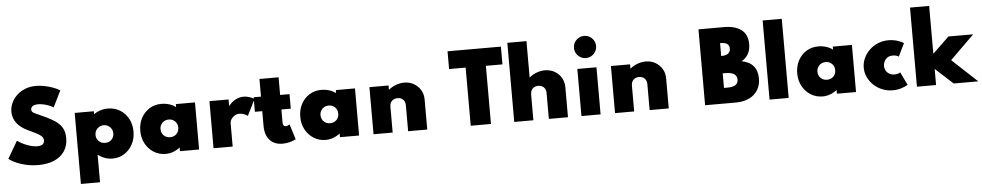

<svg xmlns="http://www.w3.org/2000/svg" viewBox="-51 -1341 10637 2079"><g transform="rotate(-5 5268.0 -301.0)"><path d="M318.5 16Q265.5 16 217 7.8Q168.5 -0.5 127.2 -14.5Q86 -28.5 53.5 -45.2Q21 -62 0 -79L109 -266Q131 -251 157.2 -237Q183.5 -223 212 -212Q240.5 -201 269.2 -194.5Q298 -188 325 -188Q350 -188 367 -194Q384 -200 393 -212.8Q402 -225.5 402 -244.5Q402 -263.5 392.8 -277.8Q383.5 -292 363.5 -305.5Q343.5 -319 311 -335Q278.5 -351 232 -373Q196.5 -390 167.8 -411.8Q139 -433.5 118.8 -460Q98.5 -486.5 87.8 -517.5Q77 -548.5 77 -583.5Q77 -632.5 97.5 -678.2Q118 -724 156 -760.5Q194 -797 247.2 -818.5Q300.5 -840 366 -840Q408 -840 455.2 -831Q502.5 -822 547 -806Q591.5 -790 625 -769L538 -592Q512 -607 483 -617.8Q454 -628.5 425.5 -634.2Q397 -640 371.5 -640Q347 -640 329.5 -634.2Q312 -628.5 302.5 -617.2Q293 -606 293 -589Q293 -578 297.8 -569.8Q302.5 -561.5 313.2 -554.5Q324 -547.5 342 -539.5Q360 -531.5 386 -520Q450.5 -491.5 499 -465Q547.5 -438.5 579.8 -408.2Q612 -378 628 -339.5Q644 -301 644 -249Q644 -166 604.2 -106.5Q564.5 -47 491.5 -15.5Q418.5 16 318.5 16Z M759 260V-512H967V-479Q998 -502.5 1037.5 -515.2Q1077 -528 1120.5 -528Q1194 -528 1251.8 -492.5Q1309.5 -457 1342.8 -395.5Q1376 -334 1376 -256Q1376 -179 1343 -117.5Q1310 -56 1253.2 -20Q1196.5 16 1125.5 16Q1083 16 1042.8 1.8Q1002.5 -12.5 967 -40V260ZM1060.5 -160Q1088.5 -160 1110 -172.2Q1131.5 -184.5 1143.8 -206Q1156 -227.5 1156 -255Q1156 -283 1143.2 -304.8Q1130.5 -326.5 1109 -339.2Q1087.5 -352 1060 -352Q1032.5 -352 1010.5 -339.2Q988.5 -326.5 975.8 -304.8Q963 -283 963 -255.5Q963 -228 975.5 -206.2Q988 -184.5 1010.2 -172.2Q1032.5 -160 1060.5 -160Z M1702.5 16Q1632.5 16 1575 -19.2Q1517.5 -54.5 1483.5 -116.2Q1449.5 -178 1449.5 -257Q1449.5 -333.5 1481.8 -394.8Q1514 -456 1571 -492Q1628 -528 1702.5 -528Q1746.5 -528 1787.2 -515.2Q1828 -502.5 1858.5 -479V-512H2066.5V0H1858.5V-40Q1822 -12 1783.2 2Q1744.5 16 1702.5 16ZM1766.5 -160Q1794.5 -160 1816.2 -172.5Q1838 -185 1850.2 -206.8Q1862.5 -228.5 1862.5 -256Q1862.5 -284 1850 -305.5Q1837.5 -327 1816 -339.5Q1794.5 -352 1766.5 -352Q1739 -352 1717 -339.5Q1695 -327 1682.2 -305.2Q1669.5 -283.5 1669.5 -256Q1669.5 -228.5 1682 -206.8Q1694.5 -185 1716.5 -172.5Q1738.5 -160 1766.5 -160Z M2223.5 0V-512H2431.5V-440Q2463.5 -481.5 2506.2 -504.8Q2549 -528 2594.5 -528Q2624 -528 2657 -518Q2690 -508 2711.5 -492L2624.5 -317Q2606 -331 2580.8 -339.5Q2555.5 -348 2534.5 -348Q2508 -348 2484.2 -334.2Q2460.5 -320.5 2446 -298.5Q2431.5 -276.5 2431.5 -251V0Z M2972.5 16Q2883.5 16 2833.8 -39.5Q2784 -95 2784 -194V-354H2704V-512H2784V-704H2992V-512H3094V-354H2992V-210Q2992 -190 3000.2 -180Q3008.5 -170 3024.5 -170Q3044.5 -170 3066 -186L3118 -19Q3086 -2.5 3047.5 6.8Q3009 16 2972.5 16Z M3441.5 16Q3371.5 16 3314 -19.2Q3256.5 -54.5 3222.5 -116.2Q3188.5 -178 3188.5 -257Q3188.5 -333.5 3220.8 -394.8Q3253 -456 3310 -492Q3367 -528 3441.5 -528Q3485.5 -528 3526.2 -515.2Q3567 -502.5 3597.5 -479V-512H3805.5V0H3597.5V-40Q3561 -12 3522.2 2Q3483.5 16 3441.5 16ZM3505.5 -160Q3533.5 -160 3555.2 -172.5Q3577 -185 3589.2 -206.8Q3601.5 -228.5 3601.5 -256Q3601.5 -284 3589 -305.5Q3576.5 -327 3555 -339.5Q3533.5 -352 3505.5 -352Q3478 -352 3456 -339.5Q3434 -327 3421.2 -305.2Q3408.5 -283.5 3408.5 -256Q3408.5 -228.5 3421 -206.8Q3433.5 -185 3455.5 -172.5Q3477.5 -160 3505.5 -160Z M3962.5 0V-512H4170.5V-464Q4206 -494.5 4250.8 -511.2Q4295.5 -528 4341.5 -528Q4400 -528 4446.2 -501.5Q4492.5 -475 4519.5 -429.8Q4546.5 -384.5 4546.5 -327V0H4338.5V-282Q4338.5 -320.5 4315.5 -343.8Q4292.5 -367 4254.5 -367Q4229.5 -367 4210.5 -356.5Q4191.5 -346 4181 -327Q4170.5 -308 4170.5 -282V0Z M5019 0V-632H4839V-825H5419V-632H5239V0Z M5492 0V-860H5700V-464Q5735.5 -494.5 5780.2 -511.2Q5825 -528 5871 -528Q5929.5 -528 5975.8 -501.5Q6022 -475 6049 -429.8Q6076 -384.5 6076 -327V0H5868V-282Q5868 -320.5 5845 -343.8Q5822 -367 5784 -367Q5759 -367 5740 -356.5Q5721 -346 5710.5 -327Q5700 -308 5700 -282V0Z M6222.5 0V-512H6430.5V0ZM6326.5 -621.5Q6293.5 -621.5 6266 -637.8Q6238.5 -654 6222.2 -681.5Q6206 -709 6206 -742Q6206 -775 6222.2 -802.2Q6238.5 -829.5 6266 -845.8Q6293.5 -862 6326.5 -862Q6359.5 -862 6386.8 -845.8Q6414 -829.5 6430.2 -802.2Q6446.5 -775 6446.5 -742Q6446.5 -709 6430.2 -681.5Q6414 -654 6386.8 -637.8Q6359.5 -621.5 6326.5 -621.5Z M6587.5 0V-512H6795.5V-464Q6831 -494.5 6875.8 -511.2Q6920.5 -528 6966.5 -528Q7025 -528 7071.2 -501.5Q7117.5 -475 7144.5 -429.8Q7171.5 -384.5 7171.5 -327V0H6963.5V-282Q6963.5 -320.5 6940.5 -343.8Q6917.5 -367 6879.5 -367Q6854.5 -367 6835.5 -356.5Q6816.5 -346 6806 -327Q6795.5 -308 6795.5 -282V0Z M7566.5 0V-825H7845.5Q7963.5 -825 8031.5 -774Q8099.5 -723 8099.5 -618Q8099.5 -495 8001.5 -440Q8085 -425.5 8128.8 -374Q8172.5 -322.5 8172.5 -239Q8172.5 -164.5 8138.8 -111Q8105 -57.5 8043.8 -28.8Q7982.5 0 7899.5 0ZM7786.5 -516H7791.5Q7838 -516 7862.2 -534.5Q7886.5 -553 7886.5 -588Q7886.5 -623 7863.5 -639.5Q7840.5 -656 7791.5 -656H7786.5ZM7786.5 -169H7820.5Q7882.5 -169 7911.5 -187.8Q7940.5 -206.5 7940.5 -246Q7940.5 -286 7910.2 -306.5Q7880 -327 7820.5 -327H7786.5Z M8267 0V-860H8475V0Z M8843 16Q8773 16 8715.5 -19.2Q8658 -54.5 8624 -116.2Q8590 -178 8590 -257Q8590 -333.5 8622.2 -394.8Q8654.5 -456 8711.5 -492Q8768.5 -528 8843 -528Q8887 -528 8927.8 -515.2Q8968.5 -502.5 8999 -479V-512H9207V0H8999V-40Q8962.5 -12 8923.8 2Q8885 16 8843 16ZM8907 -160Q8935 -160 8956.8 -172.5Q8978.5 -185 8990.8 -206.8Q9003 -228.5 9003 -256Q9003 -284 8990.5 -305.5Q8978 -327 8956.5 -339.5Q8935 -352 8907 -352Q8879.5 -352 8857.5 -339.5Q8835.5 -327 8822.8 -305.2Q8810 -283.5 8810 -256Q8810 -228.5 8822.5 -206.8Q8835 -185 8857 -172.5Q8879 -160 8907 -160Z M9605 16Q9546 16 9493.2 -5.2Q9440.5 -26.5 9400 -64Q9359.5 -101.5 9336.2 -150.8Q9313 -200 9313 -255.5Q9313 -307.5 9334.8 -356.2Q9356.5 -405 9395.8 -443.8Q9435 -482.5 9488.2 -505.2Q9541.5 -528 9604 -528Q9653 -528 9699 -514.5Q9745 -501 9770 -482L9702 -342Q9677 -359 9638 -359Q9601 -359 9577.8 -342.5Q9554.5 -326 9543.8 -302Q9533 -278 9533 -256Q9533 -228.5 9545.8 -205Q9558.5 -181.5 9582.5 -167.2Q9606.5 -153 9639 -153Q9659 -153 9675.8 -158.2Q9692.5 -163.5 9702 -170L9770 -30Q9744 -11.5 9699.2 2.2Q9654.5 16 9605 16Z M9869 0V-860H10077V-340L10256 -512H10525L10263 -254L10536 0H10269L10077 -175V0Z"/></g></svg>

Font: Spartan Thin Black
Style: Regular
Weight: 900
Version: Version 1.004